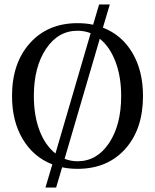

<svg xmlns="http://www.w3.org/2000/svg" viewBox="-20 -746 696 862"><path d="M184 96 215 -8Q130 -41 82 -121.5Q34 -202 34 -315Q34 -463 114.5 -552.5Q195 -642 328 -642Q367 -642 398 -635L425 -726H473L442 -622Q527 -589 574.5 -508.5Q622 -428 622 -315Q622 -166 542 -77Q462 12 328 12Q290 12 259 5L232 96ZM132 -315Q132 -227 157.5 -160Q183 -93 229 -57L387 -597Q359 -608 328 -608Q241 -608 186.5 -526.5Q132 -445 132 -315ZM328 -22Q415 -22 469.5 -103.5Q524 -185 524 -315Q524 -402 498.5 -469Q473 -536 428 -572L270 -33Q298 -22 328 -22Z"/></svg>

Font: Arapey
Style: Regular
Weight: 400
Designer: Eduardo Rodriguez Tunni
Foundry: Eduardo Rodriguez Tunni
Version: Version 4.000